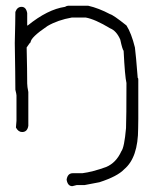

<svg xmlns="http://www.w3.org/2000/svg" viewBox="-20 -471 528 665"><path d="M230.5 173.8Q214.8 173.8 210.9 152.3V150.4Q214.4 128.9 232.4 128.9H265.6Q300.3 124.5 347.7 107.4Q382.3 92.8 400.4 52.7Q410.6 39.6 416.5 -27.3Q418 -63 418 -183.6Q412.6 -205.6 408.2 -294.9Q403.8 -299.8 396.5 -334Q383.3 -364.3 361.3 -373Q309.6 -404.3 277.3 -410.2H228.5Q180.7 -401.9 144.5 -380.9Q85.9 -341.3 85.9 -324.2Q84 -324.2 72.3 -306.6Q74.2 -225.6 74.2 -181.6Q74.2 -171.4 78.1 -152.3V-35.2Q74.7 -13.7 56.6 -13.7Q43.5 -13.7 35.2 -29.3L37.1 -52.7V-140.6Q37.1 -144.5 33.2 -160.2Q33.2 -204.6 31.2 -322.3Q33.2 -399.9 33.2 -429.7Q39.6 -447.3 54.7 -447.3Q70.3 -447.3 74.2 -425.8V-382.8H76.2Q145 -438.5 205.1 -447.3Q211.4 -451.2 216.8 -451.2H285.2Q321.8 -442.9 361.3 -421.9Q372.1 -419.4 418 -382.8Q435.1 -356 447.3 -306.6Q450.7 -281.2 457 -201.2Q459 -201.2 459 -195.3V-59.6L458.5 -26.4Q458.5 74.7 410.2 115.2Q386.7 140.1 324.2 160.2L273.4 169.9H246.1Q244.6 169.9 230.5 173.8Z"/></svg>

Font: CEF Fonts CJK
Style: Regular
Weight: 400
Designer: PartyBoss (派对大魔王)
Version: Release 2.25